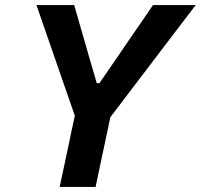

<svg xmlns="http://www.w3.org/2000/svg" viewBox="-20 -733 788 753"><path d="M214 0Q226.5 -58 238 -112Q249.5 -166 263.5 -233.5L273.5 -279L184.5 -535.5Q169 -580 155.2 -620.2Q141.5 -660.5 123 -713H271Q283.5 -669.5 292.5 -638Q301.5 -606.5 309.8 -578.5Q318 -550.5 327.5 -516.5L359.5 -407H370L443 -513Q467 -549 487.2 -578Q507.5 -607 529.2 -638.8Q551 -670.5 580 -713H747.5Q713.5 -668.5 679.2 -623.5Q645 -578.5 612.5 -536L412.5 -273L404.5 -233.5Q390 -166 378.5 -112Q367 -58 355 0Z"/></svg>

Font: Commissioner SemiBold
Style: Italic
Weight: 600
Italic angle: -12°
Designer: Kostas Bartsokas
Foundry: Kostas Bartsokas
Version: Version 1.000; ttfautohint (v1.8.3)